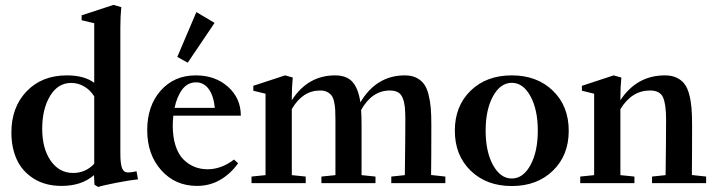

<svg xmlns="http://www.w3.org/2000/svg" viewBox="-20 -746 2914 782"><path d="M379.9 15.6 364.7 6.3 362.8 -32.7Q312.5 11.2 231 11.2Q164.1 11.2 116.9 -18.8Q69.8 -48.8 48.1 -96.9Q26.4 -145 26.4 -206.5Q26.4 -309.6 88.6 -374.3Q150.9 -439 252.4 -439Q323.2 -439 363.8 -408.7V-651.4L312.5 -663.6V-683.6L442.4 -726.1L474.1 -716.8Q470.2 -679.2 470.2 -635.7V-121.1Q470.2 -78.1 477.3 -60.8Q484.4 -43.5 501.5 -43.5Q513.2 -43.5 536.1 -48.3L542 -15.6Q508.3 -12.2 452.1 -1.2Q396 9.8 379.9 15.6ZM277.8 -41.5Q328.6 -41.5 363.8 -79.1V-353.5Q347.7 -379.4 323 -393.8Q298.3 -408.2 269.5 -408.2Q215.8 -408.2 183.8 -355Q151.9 -301.8 151.9 -221.7Q151.9 -141.1 186.5 -91.3Q221.2 -41.5 277.8 -41.5Z M744.6 -490.7 702.1 -514.2 779.8 -696.8 854 -652.8ZM782.2 11.2Q693.8 11.2 636.7 -52.7Q579.6 -116.7 579.6 -215.8Q579.6 -314.9 634.5 -377Q689.5 -439 777.3 -439Q856.9 -439 908.9 -392.3Q960.9 -345.7 960.9 -274.9H686Q683.6 -252 683.6 -234.4Q683.6 -187.5 695.1 -152.3Q706.5 -117.2 726.8 -96.9Q747.1 -76.7 771.7 -66.7Q796.4 -56.6 825.7 -56.6Q881.3 -56.6 933.1 -96.2L949.7 -81.1Q919.9 -38.6 877.2 -13.7Q834.5 11.2 782.2 11.2ZM778.8 -410.6Q744.1 -410.6 722.4 -381.8Q700.7 -353 690.9 -306.6H855Q849.6 -357.4 829.6 -384Q809.6 -410.6 778.8 -410.6Z M1004.4 0V-26.9L1061.5 -32.7V-364.3L1011.7 -376.5V-396.5L1141.1 -439L1172.4 -430.2Q1168.5 -391.1 1168.5 -347.7V-337.9Q1233.9 -439 1344.7 -439Q1392.6 -439 1416.3 -411.6Q1439.9 -384.3 1447.8 -329.1Q1513.2 -439 1628.9 -439Q1655.8 -439 1675 -429.7Q1694.3 -420.4 1706.3 -404.5Q1718.3 -388.7 1725.1 -362.3Q1731.9 -335.9 1734.4 -306.9Q1736.8 -277.8 1736.8 -237.3Q1736.8 -99.6 1735.8 -33.2L1793.9 -26.9V0H1573.7V-26.9L1628.9 -32.7Q1630.9 -180.2 1630.9 -259.3Q1630.9 -290.5 1628.9 -309.6Q1627 -328.6 1620.6 -345.5Q1614.3 -362.3 1601.3 -369.9Q1588.4 -377.4 1567.9 -377.4Q1495.1 -377.4 1450.7 -297.9Q1452.6 -272.9 1452.6 -237.3V-32.7L1509.3 -26.9V0H1289.1V-26.9L1346.2 -32.7V-259.3Q1346.2 -284.2 1345.2 -300.3Q1344.2 -316.4 1340.6 -332.5Q1336.9 -348.6 1330.1 -357.4Q1323.2 -366.2 1311.8 -371.8Q1300.3 -377.4 1283.7 -377.4Q1212.4 -377.4 1168.5 -301.8V-32.7L1225.1 -26.9V0Z M1832.5 -213.9Q1832.5 -314 1896.7 -376.5Q1960.9 -439 2064.5 -439Q2167.5 -439 2231.9 -376.5Q2296.4 -314 2296.4 -213.4Q2296.4 -113.3 2231.9 -50.8Q2167.5 11.7 2064.5 11.7Q1961.4 11.7 1897 -50.8Q1832.5 -113.3 1832.5 -213.9ZM1988 -73.7Q2018.1 -19 2064.5 -19Q2110.8 -19 2140.6 -73.7Q2170.4 -128.4 2170.4 -213.9Q2170.4 -299.3 2140.6 -354Q2110.8 -408.7 2064.5 -408.7Q2018.1 -408.7 1988 -354Q1958 -299.3 1958 -213.9Q1958 -128.4 1988 -73.7Z M2343.3 0V-26.9L2399.9 -32.7V-364.3L2350.1 -376.5V-396.5L2479.5 -439L2510.7 -430.2Q2506.8 -391.1 2506.8 -347.7V-337.9Q2573.7 -439 2688 -439Q2715.8 -439 2735.6 -429.7Q2755.4 -420.4 2767.6 -404.5Q2779.8 -388.7 2786.9 -362.3Q2793.9 -335.9 2796.4 -306.9Q2798.8 -277.8 2798.8 -237.3Q2798.8 -99.6 2797.9 -33.2L2856 -26.9V0H2635.7V-26.9L2690.9 -32.7Q2692.9 -180.2 2692.9 -259.3Q2692.9 -321.8 2680.4 -349.6Q2668 -377.4 2627.4 -377.4Q2552.7 -377.4 2506.8 -301.3V-32.7L2564 -26.9V0Z"/></svg>

Font: Elstob 14pt SemiBold
Style: Regular
Weight: 600
Designer: Peter S. Baker
Version: Version 1.015